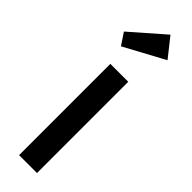

<svg xmlns="http://www.w3.org/2000/svg" viewBox="-269 -782 781 781"><g transform="rotate(45 121.5 -391.0)"><path d="M70 -525H173V0H70ZM16 -657 159 -782 224 -700 50 -606Z"/></g></svg>

Font: Easer Grotesk Variable
Style: Regular
Weight: 400
Designer: Boardeaser, Bonnie Shaver-Troup, Thomas Jockin
Foundry: Lexend
Version: Version 1.001;Glyphs 3.1.2 (3151)